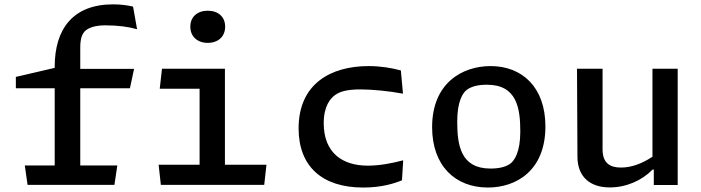

<svg xmlns="http://www.w3.org/2000/svg" viewBox="-20 -828 3140 860"><path d="M594 -697 576 -798.5C550.5 -804.5 520.5 -808.5 486.5 -808.5C308 -808.5 225 -699.5 225 -529V-524L51 -483.5V-432.5H225V-87H91L103.5 0H492.5L505.5 -87H339.5V-432.5H562L580.5 -519.5H339.5V-614.5C339.5 -656 348 -677 362 -690C376.5 -703 404.5 -714.5 451.5 -714.5C509.5 -714.5 555.5 -708 594 -697Z M705.5 -520 695.5 -430.5H874V-90H690.5L700.5 0H1163.5L1173.5 -90H987.5V-520ZM832.5 -708.5C832.5 -664 864.5 -636 910.5 -636C957 -636 988.5 -664 988.5 -708.5C988.5 -753 957 -780 910.5 -780C864.5 -780 832.5 -753 832.5 -708.5Z M1631 -532C1462.5 -532 1317.5 -453.5 1317.5 -253C1317.5 -84 1421.5 12 1606.5 12C1690 12 1747 -6.5 1780.5 -20.5L1786 -110C1737.5 -97 1680.5 -86 1627.5 -86C1513.5 -86 1430 -143.5 1430 -276.5C1430 -352.5 1459.5 -387 1481 -402.5C1504.5 -419 1536.5 -427.5 1594.5 -427.5C1647.5 -427.5 1720 -420.5 1785 -408.5L1775.5 -512.5C1733 -524 1684.5 -532 1631 -532Z M2165.5 12C2293 12 2423 -64.5 2423 -261.5C2423 -436.5 2319.5 -532 2177.5 -532C2050.5 -532 1915.5 -456 1915.5 -258.5C1915.5 -84 2020.5 12 2165.5 12ZM2028 -283C2028 -374 2052.5 -413.5 2073.5 -427.5C2094.5 -441.5 2121.5 -448.5 2161 -448.5C2295 -448.5 2310.5 -344 2310.5 -239C2310.5 -148 2285 -108.5 2264.5 -94C2244.5 -80.5 2216.5 -73 2177 -73C2043.5 -73 2028 -177.5 2028 -283Z M2564.5 -520 2566.5 -125C2567 -40 2618.5 11.5 2711.5 11.5C2785.5 11.5 2856 -20 2903 -68.5H2908.5V0.5H3015.5V-520H2902.5V-126C2858.5 -97 2811 -77.5 2761.5 -77.5C2711.5 -77.5 2679 -98 2679 -159V-520Z"/></svg>

Font: Monaspace Argon Medium
Style: Regular
Weight: 500
Designer: Riley Cran & the Lettermatic Team
Foundry: Lettermatic
Version: Version 1.000 (Monaspace Argon)